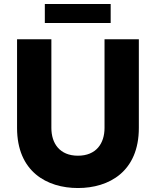

<svg xmlns="http://www.w3.org/2000/svg" viewBox="-20 -938 786 968"><path d="M538 -822V-918H206V-822ZM373 10C530 10 680 -73 680 -293V-740H507V-293C507 -215 465 -153 373 -153C281 -153 239 -215 239 -293V-740H66V-293C66 -73 216 10 373 10Z"/></svg>

Font: Be Vietnam Pro ExtraBold
Style: Regular
Weight: 800
Designer: Lam Bao, Tony Le, Vietanh Nguyen
Foundry: Yellow Type Foundry
Version: Version 1.002